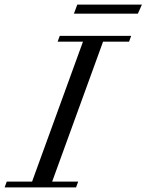

<svg xmlns="http://www.w3.org/2000/svg" viewBox="-70 -820 641 840"><path d="M253.4 -760.3 268.1 -799.8H550.8L533.2 -760.3ZM-49.8 0 -40.5 -25.4H70.3L293 -637.7H182.1L191.4 -663.1H503.9L494.6 -637.7H380.9L158.2 -25.4H272L262.7 0Z"/></svg>

Font: Elstob
Style: Italic
Weight: 400
Italic angle: -20°
Designer: Peter S. Baker
Version: Version 1.015